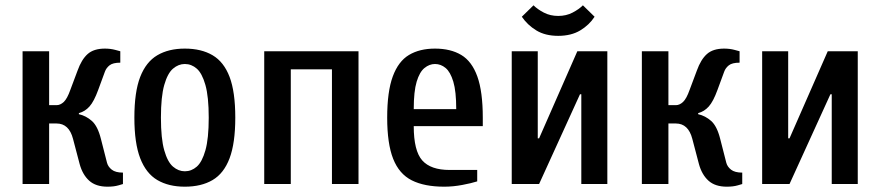

<svg xmlns="http://www.w3.org/2000/svg" viewBox="-20 -693 3315 723"><path d="M385 10Q341 10 316 -12.5Q291 -35 280 -75L255 -170Q240 -228 193 -228H165V0H65V-500H165V-297H193Q207 -297 220 -309Q233 -321 245 -355L272 -427Q287 -469 310 -489.5Q333 -510 375 -510Q396 -510 414.5 -505Q433 -500 433 -500V-457Q405 -457 392.5 -447Q380 -437 375 -423L350 -355Q334 -311 317 -292Q300 -273 277 -267V-263Q304 -257 326 -237.5Q348 -218 360 -170L383 -80Q387 -65 401 -54Q415 -43 443 -43V0Q443 0 426 5Q409 10 385 10Z M676 10Q615 10 572.5 -15Q530 -40 508 -97Q486 -154 486 -250Q486 -347 508 -403.5Q530 -460 572.5 -485Q615 -510 676 -510Q738 -510 780.5 -485Q823 -460 844.5 -403.5Q866 -347 866 -250Q866 -154 844.5 -97Q823 -40 780.5 -15Q738 10 676 10ZM676 -48Q701 -48 721 -65.5Q741 -83 753.5 -127Q766 -171 766 -250Q766 -329 753.5 -373Q741 -417 721 -434.5Q701 -452 676 -452Q652 -452 631.5 -434.5Q611 -417 598.5 -373Q586 -329 586 -250Q586 -171 598.5 -127Q611 -83 631.5 -65.5Q652 -48 676 -48Z M975 0V-500H1330V0H1230V-432H1075V0Z M1653 10Q1578 10 1530.5 -14Q1483 -38 1460.5 -95Q1438 -152 1438 -250Q1438 -348 1459 -405Q1480 -462 1520 -486Q1560 -510 1618 -510Q1677 -510 1717 -486Q1757 -462 1777.5 -405Q1798 -348 1798 -250V-218H1538Q1538 -125 1570 -89Q1602 -53 1673 -53H1777V-10Q1755 -3 1720.5 3.5Q1686 10 1653 10ZM1538 -282H1698Q1698 -349 1687 -385.5Q1676 -422 1658 -437Q1640 -452 1618 -452Q1597 -452 1578.5 -437Q1560 -422 1549 -385.5Q1538 -349 1538 -282Z M1907 0V-500H2005V-172H2010L2154 -500H2267V0H2169V-338H2164L2010 0ZM2082 -558Q2033 -558 1999.5 -578.5Q1966 -599 1945 -630L1989 -673Q2004 -658 2028 -645.5Q2052 -633 2082 -633Q2112 -633 2136 -645.5Q2160 -658 2175 -673L2219 -630Q2199 -599 2165 -578.5Q2131 -558 2082 -558Z M2717 10Q2673 10 2648 -12.5Q2623 -35 2612 -75L2587 -170Q2572 -228 2525 -228H2497V0H2397V-500H2497V-297H2525Q2539 -297 2552 -309Q2565 -321 2577 -355L2604 -427Q2619 -469 2642 -489.5Q2665 -510 2707 -510Q2728 -510 2746.5 -505Q2765 -500 2765 -500V-457Q2737 -457 2724.5 -447Q2712 -437 2707 -423L2682 -355Q2666 -311 2649 -292Q2632 -273 2609 -267V-263Q2636 -257 2658 -237.5Q2680 -218 2692 -170L2715 -80Q2719 -65 2733 -54Q2747 -43 2775 -43V0Q2775 0 2758 5Q2741 10 2717 10Z M2850 0V-500H2948V-172H2953L3097 -500H3210V0H3112V-338H3107L2953 0Z"/></svg>

Font: Cuprum Medium
Style: Regular
Weight: 500
Designer: Jovanny Lemonad
Foundry: Jovanny Lemonad
Version: Version 3.000